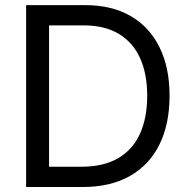

<svg xmlns="http://www.w3.org/2000/svg" viewBox="-20 -748 754 768"><path d="M311 0H135.3V-81.1H305.2Q394 -81.1 452.6 -115.2Q511.2 -149.4 540 -213.1Q568.8 -276.9 568.8 -365.2Q568.8 -452.6 540.3 -515.6Q511.7 -578.6 455.3 -612.5Q398.9 -646.5 314 -646.5H131.3V-727.5H320.3Q426.8 -727.5 502.2 -684.1Q577.6 -640.6 617.9 -559.3Q658.2 -478 658.2 -365.2Q658.2 -251.5 617.7 -169.7Q577.1 -87.9 499.5 -43.9Q421.9 0 311 0ZM176.3 -727.5V0H84.5V-727.5Z"/></svg>

Font: Inter 18pt
Style: Regular
Weight: 400
Designer: Rasmus Andersson
Foundry: rsms
Version: Version 4.001;git-66647c0bb